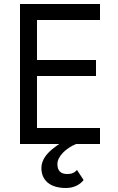

<svg xmlns="http://www.w3.org/2000/svg" viewBox="-20 -720 590 960"><path d="M80 -700V0H276C269 5 261 10 254 16C214 45 187 80 187 120C187 179 227 220 310 220C353 220 383 200 398 180L365 130C352 143 342 150 315 150C286 150 267 136 267 100C267 63 308 22 360 0H480V-80H165V-340H460V-420H165V-620H480V-700Z"/></svg>

Font: Jost
Style: Regular
Weight: 400
Version: Version 3.710